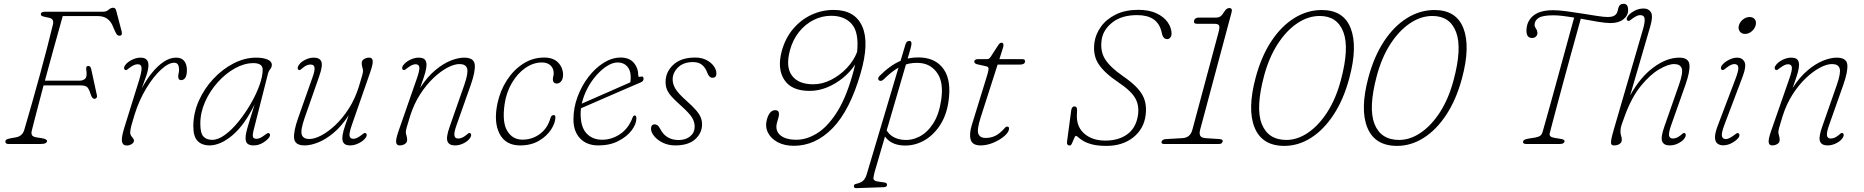

<svg xmlns="http://www.w3.org/2000/svg" viewBox="-20 -762 9866 1016"><path d="M196.5 -689Q198 -696 205 -698Q212 -700 221.5 -700H525.5Q543.5 -700 554.8 -710.5Q566 -721 579.5 -721Q590.5 -721 594.5 -707L623.5 -597Q629.5 -573 612.5 -573Q602 -573 596.5 -582Q591 -591 583.5 -608L574.5 -629Q565.5 -649.5 546.8 -663.2Q528 -677 495.5 -677H312Q291 -602.5 266 -512.2Q241 -422 217.5 -335H399.5Q420.5 -335 431.2 -346.2Q442 -357.5 436.5 -392Q433.5 -413 446.5 -413Q459 -413 462.5 -397L492.5 -259Q495 -249.5 490.5 -244.2Q486 -239 480.5 -239Q474 -239 469 -244.5Q464 -250 459.5 -264Q451.5 -290.5 442 -300.2Q432.5 -310 407.5 -310H210.5Q191.5 -238 175 -175.2Q158.5 -112.5 148 -70Q144.5 -55 149.5 -46.5Q154.5 -38 174 -35L194 -32Q229 -27 229 -16Q229 -9.5 221.5 -4.8Q214 0 193 0H25.5Q7 0 8.5 -14Q9.5 -21.5 17 -25Q24.5 -28.5 45.5 -32L63.5 -35Q98.5 -41 108.5 -75Q128 -141.5 149.5 -217Q171 -292.5 191.8 -368.5Q212.5 -444.5 230.2 -513Q248 -581.5 260.5 -634Q266.5 -662.5 239.5 -668L220.5 -672Q208 -674.5 201.5 -677.8Q195 -681 196.5 -689Z M641.5 -392.5Q637 -395 636.5 -401Q636 -407 640 -413.5Q650.5 -431 675.2 -444Q700 -457 723.5 -457Q765.5 -457 765.5 -417.5Q765.5 -394.5 754 -360.8Q742.5 -327 729.5 -293Q753.5 -338.5 783.5 -375.8Q813.5 -413 846.2 -435Q879 -457 912 -457Q941 -457 955 -439Q969 -421 969 -392Q969 -338 937.5 -338Q923 -338 923 -358.5Q923 -365.5 925.2 -374Q927.5 -382.5 927.5 -394Q927.5 -410 921.8 -420Q916 -430 901.5 -430Q872 -430 832.2 -393.8Q792.5 -357.5 754.5 -295.2Q716.5 -233 692 -155Q679.5 -115 674.2 -94Q669 -73 669 -60Q669 -48 679 -36.8Q689 -25.5 689 -18Q689 -7.5 676.8 0.2Q664.5 8 651 8Q629.5 8 625.5 -13Q621.5 -34 638 -87L715 -334Q729.5 -380 729.2 -401Q729 -422 708.5 -422Q690 -422 666 -403.5Q658.5 -397.5 652.8 -393.5Q647 -389.5 641.5 -392.5Z M1321 -69Q1316 -49.5 1318.5 -38.5Q1321 -27.5 1338 -27.5Q1348 -27.5 1358 -32.8Q1368 -38 1379 -46Q1388 -53 1393.5 -56.2Q1399 -59.5 1403.5 -57Q1414 -51 1405 -36Q1396 -22 1372.5 -7.2Q1349 7.5 1321.5 7.5Q1301.5 7.5 1290.5 -1Q1279.5 -9.5 1279.5 -31Q1279.5 -43.5 1283 -60.5Q1286.5 -77.5 1297 -111.5Q1307.5 -145.5 1327.5 -210Q1275 -101.5 1211 -47Q1147 7.5 1087.5 7.5Q1050 7.5 1026.5 -15.2Q1003 -38 1003 -93.5Q1003 -163.5 1032 -228.5Q1061 -293.5 1109.2 -345Q1157.5 -396.5 1216.5 -426.8Q1275.5 -457 1335.5 -457Q1372.5 -457 1395.5 -447Q1418.5 -437 1418.5 -419Q1418.5 -406.5 1410 -396.2Q1401.5 -386 1398.5 -374ZM1040 -107Q1040 -58 1056 -40Q1072 -22 1103 -22Q1134.5 -22 1171 -48.8Q1207.5 -75.5 1242.5 -119Q1277.5 -162.5 1306.5 -212.5Q1335.5 -262.5 1352.8 -310.2Q1370 -358 1370 -393Q1370 -428 1321 -428Q1273 -428 1223.8 -400.8Q1174.5 -373.5 1132.8 -327.2Q1091 -281 1065.5 -223.8Q1040 -166.5 1040 -107Z M1915.5 -57Q1920 -55 1920.5 -48.8Q1921 -42.5 1917 -36Q1904.5 -17 1880 -4.8Q1855.5 7.5 1833.5 7.5Q1810.5 7.5 1801 -2.5Q1791.5 -12.5 1791.5 -31Q1791.5 -47 1798.2 -71.8Q1805 -96.5 1825.5 -152.5Q1787 -93.5 1744.8 -58.5Q1702.5 -23.5 1663 -8Q1623.5 7.5 1592.5 7.5Q1541 7.5 1536.5 -28.8Q1532 -65 1558 -138.5L1634 -353.5Q1647 -389.5 1644.2 -405Q1641.5 -420.5 1624 -420.5Q1614.5 -420.5 1604.8 -417Q1595 -413.5 1583 -403.5Q1576 -397.5 1571 -393.5Q1566 -389.5 1560 -392.5Q1555.5 -395 1555.2 -401Q1555 -407 1558 -412.5Q1568 -431.5 1592.2 -444.2Q1616.5 -457 1640.5 -457Q1672 -457 1680.5 -435.8Q1689 -414.5 1669 -358L1591.5 -136.5Q1569.5 -73 1576.8 -49.8Q1584 -26.5 1617 -26.5Q1645 -26.5 1681.2 -45.8Q1717.5 -65 1755.2 -100.8Q1793 -136.5 1825.5 -187Q1858 -237.5 1878 -300.5Q1893 -348.5 1897 -364Q1901 -379.5 1901 -387.5Q1901 -394.5 1897.5 -405.5Q1894 -416.5 1894 -428.5Q1894 -441.5 1906.2 -449.2Q1918.5 -457 1934 -457Q1950 -457 1952.2 -440.5Q1954.5 -424 1939 -379.5L1843 -104Q1827.5 -60 1829.5 -43.8Q1831.5 -27.5 1850 -27.5Q1858 -27.5 1868 -31.8Q1878 -36 1891 -46Q1898.5 -51.5 1904 -55.8Q1909.5 -60 1915.5 -57Z M2113 -392.5Q2108.5 -395 2108 -401Q2107.5 -407 2111.5 -413.5Q2124 -432.5 2148.5 -444.8Q2173 -457 2195 -457Q2218.5 -457 2227.8 -447Q2237 -437 2237 -418.5Q2237 -402.5 2230.2 -377.8Q2223.5 -353 2203 -297Q2241.5 -356 2283.8 -391Q2326 -426 2365.5 -441.5Q2405 -457 2436 -457Q2488 -457 2492.2 -420.8Q2496.5 -384.5 2470.5 -311L2394.5 -96Q2382 -60 2384.8 -44.5Q2387.5 -29 2404.5 -29Q2414 -29 2423.8 -32.8Q2433.5 -36.5 2445.5 -46Q2452.5 -52 2457.5 -56Q2462.5 -60 2468.5 -57Q2473 -55 2473.2 -48.8Q2473.5 -42.5 2470.5 -37Q2460.5 -18 2436.2 -5.2Q2412 7.5 2388 7.5Q2356.5 7.5 2348 -13.8Q2339.5 -35 2359.5 -91.5L2437 -313Q2459 -376.5 2451.8 -399.8Q2444.5 -423 2411.5 -423Q2383.5 -423 2347.2 -403.8Q2311 -384.5 2273.2 -348.8Q2235.5 -313 2203 -262.5Q2170.5 -212 2150.5 -149Q2135.5 -101 2131.5 -85.8Q2127.5 -70.5 2127.5 -62Q2127.5 -55.5 2131 -44.2Q2134.5 -33 2134.5 -21Q2134.5 -8 2122.5 -0.2Q2110.5 7.5 2094.5 7.5Q2078.5 7.5 2076.2 -9.2Q2074 -26 2089.5 -70L2185.5 -345.5Q2201 -389.5 2199 -405.8Q2197 -422 2178.5 -422Q2170.5 -422 2160.8 -417.8Q2151 -413.5 2137.5 -403.5Q2130 -398 2124.5 -393.8Q2119 -389.5 2113 -392.5Z M2847.5 -431.5Q2802 -431.5 2760.2 -402.5Q2718.5 -373.5 2688.8 -323.2Q2659 -273 2650 -209.5Q2636.5 -114.5 2664.5 -68.8Q2692.5 -23 2744.5 -23Q2796 -23 2836.5 -52.8Q2877 -82.5 2892.5 -136Q2897 -153 2910 -153Q2919 -153 2919 -142Q2919 -112 2896.5 -77Q2874 -42 2832.2 -17.2Q2790.5 7.5 2732 7.5Q2655.5 7.5 2623.5 -54.2Q2591.5 -116 2612.5 -215.5Q2627 -283 2662.5 -337.8Q2698 -392.5 2748.8 -425Q2799.5 -457.5 2859 -457.5Q2909 -457.5 2934.2 -430.2Q2959.5 -403 2959.5 -366Q2959.5 -344.5 2949.8 -332.2Q2940 -320 2927 -320Q2905.5 -320 2905.5 -343Q2905.5 -349.5 2907.8 -358Q2910 -366.5 2910 -374.5Q2910 -399.5 2893.5 -415.5Q2877 -431.5 2847.5 -431.5Z M3347.5 -136Q3347.5 -105.5 3322.5 -72.2Q3297.5 -39 3252.2 -15.8Q3207 7.5 3146.5 7.5Q3085 7.5 3049.8 -29.5Q3014.5 -66.5 3014.5 -130Q3014.5 -191 3036 -249.2Q3057.5 -307.5 3093.5 -354.5Q3129.5 -401.5 3174 -429.5Q3218.5 -457.5 3264.5 -457.5Q3310 -457.5 3333.8 -429.8Q3357.5 -402 3357.5 -362Q3357.5 -352.5 3369.5 -356Q3385.5 -361.5 3385.5 -344Q3385.5 -332.5 3370.5 -326Q3334 -310.5 3286.8 -290Q3239.5 -269.5 3192.2 -249Q3145 -228.5 3107.8 -212.2Q3070.5 -196 3054.5 -189Q3052.5 -174 3052.5 -160Q3052.5 -89 3084 -55.8Q3115.5 -22.5 3166.5 -22.5Q3217 -22.5 3261.5 -52.5Q3306 -82.5 3327.5 -140Q3331.5 -151 3338.5 -151Q3347.5 -151 3347.5 -136ZM3248.5 -431.5Q3222.5 -431.5 3193.5 -413.5Q3164.5 -395.5 3137 -364.8Q3109.5 -334 3088.8 -294.8Q3068 -255.5 3058.5 -213.5Q3076.5 -221.5 3107.5 -235Q3138.5 -248.5 3175.5 -264.8Q3212.5 -281 3249.2 -297.2Q3286 -313.5 3315.5 -326.5Q3317.5 -337.5 3317.5 -355Q3317.5 -390 3298.8 -410.8Q3280 -431.5 3248.5 -431.5Z M3570.5 -21Q3609 -21 3632.5 -40.8Q3656 -60.5 3656 -92.5Q3656 -116 3642.5 -139Q3629 -162 3586.5 -200Q3554 -229 3535.5 -249.2Q3517 -269.5 3509.5 -287.8Q3502 -306 3502 -328.5Q3502 -381 3542.8 -419.2Q3583.5 -457.5 3659 -457.5Q3692 -457.5 3717.2 -444.8Q3742.5 -432 3756.8 -412.5Q3771 -393 3771 -372.5Q3771 -350.5 3749.5 -350.5Q3733 -350.5 3723 -376.5Q3713 -404 3695 -418.8Q3677 -433.5 3647 -433.5Q3597 -433.5 3568.2 -405.5Q3539.5 -377.5 3539.5 -341.5Q3539.5 -317 3554 -292.5Q3568.5 -268 3610 -231Q3645 -200 3663.2 -178.8Q3681.5 -157.5 3688.2 -140.2Q3695 -123 3695 -104Q3695 -57.5 3658.5 -25Q3622 7.5 3553.5 7.5Q3516.5 7.5 3487.5 -6.8Q3458.5 -21 3441.8 -41.5Q3425 -62 3425 -80.5Q3425 -104 3444.5 -104Q3452 -104 3459.2 -99Q3466.5 -94 3473 -81Q3488.5 -50 3513.5 -35.5Q3538.5 -21 3570.5 -21Z M4181 9.5Q4130.5 9.5 4094.8 -9.8Q4059 -29 4043.5 -60.8Q4028 -92.5 4038 -129.5Q4052 -179 4082 -179Q4109.5 -179 4099.5 -141L4091.5 -112.5Q4080.5 -71.5 4108.5 -47Q4136.5 -22.5 4194.5 -22.5Q4247.5 -22.5 4302 -55.5Q4356.5 -88.5 4405.2 -162.8Q4454 -237 4490 -362Q4499 -393 4505 -420.5Q4478.5 -380.5 4439.8 -349Q4401 -317.5 4355.8 -299.2Q4310.5 -281 4264.5 -281Q4168 -281 4130 -340Q4092 -399 4116.5 -490.5Q4135 -559 4176 -608Q4217 -657 4273 -683.2Q4329 -709.5 4391.5 -709.5Q4503.5 -709.5 4542.5 -622.8Q4581.5 -536 4533.5 -372Q4476.5 -176.5 4385.5 -83.5Q4294.5 9.5 4181 9.5ZM4160 -495.5Q4136.5 -407.5 4170.8 -361.8Q4205 -316 4283.5 -316Q4331.5 -316 4378.5 -340Q4425.5 -364 4462 -403Q4498.5 -442 4515.5 -487Q4526 -590.5 4487.5 -634.5Q4449 -678.5 4378.5 -678.5Q4329 -678.5 4284.8 -656Q4240.5 -633.5 4207.8 -592.5Q4175 -551.5 4160 -495.5Z M4658.5 -344Q4645 -330.5 4634.5 -335Q4627 -338.5 4627.2 -346Q4627.5 -353.5 4634 -360Q4691 -417 4745.5 -440L4771.5 -527.5Q4777 -545.5 4792 -545.5Q4810 -545.5 4799 -507.5L4783 -452Q4817.5 -460 4857 -457.5Q4936 -452 4975.5 -393Q5015 -334 4999 -224.5Q4988 -148.5 4951.2 -94.8Q4914.5 -41 4862.8 -14.5Q4811 12 4754 7.5Q4693 2.5 4663 -39.5L4608 149Q4603.5 165.5 4602 180Q4600.5 194.5 4624.5 198.5L4656 203Q4674 204.5 4674 215.5Q4674 227.5 4657.5 228.5L4512.5 233.5Q4498.5 234.5 4498.5 224Q4498.5 213.5 4508 211.5Q4535.5 205.5 4547.5 194.2Q4559.5 183 4566.5 160L4734.5 -404Q4698 -383.5 4658.5 -344ZM4760.5 -22Q4805 -18 4846.5 -39.8Q4888 -61.5 4918.5 -109.2Q4949 -157 4960 -230Q4974.5 -323 4941.2 -373Q4908 -423 4849.5 -428.5Q4809.5 -432 4774 -421L4672 -72Q4699 -27.5 4760.5 -22Z M5199.5 -411 5150.5 -422Q5135.5 -425.5 5135.5 -437Q5135.5 -441.5 5140.8 -445.2Q5146 -449 5152.5 -449H5202.5Q5214.5 -449 5221.5 -460L5263 -524Q5270.5 -536 5280 -536Q5290 -536 5290 -523Q5290 -518 5288 -511Q5286 -504 5283 -495L5268.5 -449H5389.5Q5404.5 -449 5404.5 -438Q5404.5 -420 5374.5 -420H5259L5169.5 -141Q5148.5 -75.5 5157.2 -53.8Q5166 -32 5195 -32Q5224 -32 5247.5 -43.8Q5271 -55.5 5294.5 -82Q5300.5 -89 5303.2 -90.5Q5306 -92 5310.5 -92Q5319.5 -92 5319.5 -82Q5319.5 -63.5 5295.8 -42.8Q5272 -22 5237.2 -7.2Q5202.5 7.5 5169 7.5Q5126 7.5 5116.8 -22.2Q5107.5 -52 5122.5 -100.5L5203.5 -363Q5211 -387 5211.2 -397.8Q5211.5 -408.5 5199.5 -411Z M5835.5 10Q5788.5 10 5758.8 2Q5729 -6 5712 -16.5Q5695 -27 5686.5 -35Q5678 -43 5673.5 -43Q5669 -43 5664 -30.2Q5659 -17.5 5653.2 -4.8Q5647.5 8 5641.5 8Q5623.5 8 5626.5 -13L5648.5 -178Q5651.5 -199 5665.5 -199Q5680.5 -199 5679.5 -177L5678.5 -154Q5676 -90.5 5718.5 -54.2Q5761 -18 5828.5 -18Q5898 -18 5943.5 -50.2Q5989 -82.5 6000.5 -145Q6010.5 -198.5 5989.2 -239Q5968 -279.5 5898.5 -326Q5826 -374.5 5794 -422Q5762 -469.5 5771.5 -538Q5778 -582 5806.2 -621.2Q5834.5 -660.5 5884.2 -685.2Q5934 -710 6003.5 -710Q6060.5 -710 6099.8 -691.5Q6139 -673 6159.2 -644Q6179.5 -615 6179.5 -583Q6179.5 -572 6173 -563.5Q6166.5 -555 6157.5 -555Q6145.5 -555 6139.2 -562Q6133 -569 6130.5 -577L6125.5 -597Q6104 -682 5997.5 -682Q5916 -682 5867.2 -644Q5818.5 -606 5810 -554Q5800.5 -493 5827.2 -449.8Q5854 -406.5 5922.5 -359Q5973.5 -324 6001.2 -292.8Q6029 -261.5 6038.2 -228.2Q6047.5 -195 6042.5 -154Q6033.5 -80 5976.8 -35Q5920 10 5835.5 10Z M6315 -636Q6294.5 -636 6298.5 -653Q6303 -669 6323.5 -669H6415.5Q6429 -669 6438 -675.2Q6447 -681.5 6458 -699.5Q6470.5 -719.5 6484.5 -719.5Q6503.5 -719.5 6497 -696.5L6330.5 -74.5Q6325.5 -55.5 6331.2 -44Q6337 -32.5 6360 -31L6434.5 -26Q6453.5 -24.5 6449.5 -12Q6446.5 0 6429.5 0H6140.5Q6123.5 0 6126.5 -12Q6130.5 -25 6149.5 -26L6237 -31Q6278.5 -33.5 6289.5 -75L6429 -594.5Q6435.5 -619.5 6430.5 -627.8Q6425.5 -636 6406.5 -636Z M6974.5 -709Q7090 -709 7127.5 -612.2Q7165 -515.5 7120 -348Q7090 -236 7037.5 -155.8Q6985 -75.5 6917.8 -32.8Q6850.5 10 6776.5 10Q6658.5 10 6619 -86.8Q6579.5 -183.5 6624.5 -351.5Q6654.5 -463.5 6707.2 -543.5Q6760 -623.5 6828.8 -666.2Q6897.5 -709 6974.5 -709ZM7075 -336.5Q7121 -506.5 7088.8 -592Q7056.5 -677.5 6963.5 -677.5Q6902 -677.5 6844.2 -638.5Q6786.5 -599.5 6740.8 -528.5Q6695 -457.5 6669 -360.5Q6623.5 -190 6657 -105.8Q6690.5 -21.5 6787.5 -21.5Q6845.5 -21.5 6901.8 -59.8Q6958 -98 7003.5 -168.5Q7049 -239 7075 -336.5Z M7571 -709Q7686.5 -709 7724 -612.2Q7761.5 -515.5 7716.5 -348Q7686.5 -236 7634 -155.8Q7581.5 -75.5 7514.2 -32.8Q7447 10 7373 10Q7255 10 7215.5 -86.8Q7176 -183.5 7221 -351.5Q7251 -463.5 7303.8 -543.5Q7356.5 -623.5 7425.2 -666.2Q7494 -709 7571 -709ZM7671.5 -336.5Q7717.5 -506.5 7685.2 -592Q7653 -677.5 7560 -677.5Q7498.5 -677.5 7440.8 -638.5Q7383 -599.5 7337.2 -528.5Q7291.5 -457.5 7265.5 -360.5Q7220 -190 7253.5 -105.8Q7287 -21.5 7384 -21.5Q7442 -21.5 7498.2 -59.8Q7554.5 -98 7600 -168.5Q7645.5 -239 7671.5 -336.5Z M8180.5 -56Q8176.5 -37.5 8203.5 -33L8244.5 -26Q8262.5 -22.5 8258.5 -11Q8254.5 0 8232.5 0H8056.5Q8037.5 0 8039.5 -13Q8040.5 -23.5 8065.5 -28L8102.5 -34Q8120 -37 8129.5 -43.2Q8139 -49.5 8143.5 -66Q8148.5 -83 8160.2 -125Q8172 -167 8188 -224.5Q8204 -282 8221.5 -346.2Q8239 -410.5 8256 -472.5Q8273 -534.5 8287 -586Q8301 -637.5 8310 -669Q8279.5 -674 8251.5 -677.5Q8223.5 -681 8201.5 -681Q8143 -681 8121.8 -667.2Q8100.5 -653.5 8100.5 -630Q8100.5 -621 8108 -610.2Q8115.5 -599.5 8115.5 -586Q8115.5 -577 8108 -569Q8100.5 -561 8087.5 -561Q8057.5 -561 8057.5 -599Q8057.5 -648 8092.5 -678Q8127.5 -708 8198.5 -708Q8228 -708 8269.2 -702.5Q8310.5 -697 8353.5 -690Q8396.5 -683 8432.2 -677.5Q8468 -672 8486.5 -672Q8508.5 -672 8520 -678Q8531.5 -684 8536 -693.5Q8540 -702.5 8541.2 -709Q8542.5 -715.5 8543.5 -719Q8549.5 -742 8571.5 -742Q8595.5 -742 8595.5 -709Q8595.5 -679.5 8570.5 -659.8Q8545.5 -640 8502.5 -640Q8475.5 -640 8433.2 -647.2Q8391 -654.5 8345 -663Q8336.5 -632 8322 -580Q8307.5 -528 8290.2 -465Q8273 -402 8255.2 -336.8Q8237.5 -271.5 8222 -213.5Q8206.5 -155.5 8195.5 -113.8Q8184.5 -72 8180.5 -56Z M8898 -37Q8890 -20 8866 -6.2Q8842 7.5 8815 7.5Q8784.5 7.5 8775.8 -13.8Q8767 -35 8787 -91.5L8864.5 -313Q8887.5 -378.5 8879 -400.8Q8870.5 -423 8839 -423Q8807.5 -423 8759.5 -395Q8711.5 -367 8662.5 -306.8Q8613.5 -246.5 8578 -149Q8568 -122 8563 -107.5Q8558 -93 8556.5 -84.2Q8555 -75.5 8555 -64.5Q8555 -53.5 8558.5 -43.5Q8562 -33.5 8562 -21.5Q8562 -8 8550 -0.2Q8538 7.5 8522.5 7.5Q8511.5 7.5 8507.2 2Q8503 -3.5 8506 -21.8Q8509 -40 8520 -77.5L8673.5 -605Q8685 -644 8682.8 -663Q8680.5 -682 8658.5 -682Q8643.5 -682 8618 -663.5Q8612.5 -659.5 8606 -654.5Q8599.5 -649.5 8593.5 -652.5Q8582.5 -657.5 8592 -673.5Q8600.5 -688 8624.8 -702.5Q8649 -717 8677.5 -717Q8704 -717 8716.2 -697.2Q8728.5 -677.5 8713 -623.5L8606 -256.5Q8658.5 -352.5 8729 -404.8Q8799.5 -457 8866 -457Q8915.5 -457 8919.8 -420.5Q8924 -384 8898 -311L8822 -96Q8809.5 -60 8812.2 -44.5Q8815 -29 8832 -29Q8841.5 -29 8851.2 -32.8Q8861 -36.5 8873 -46Q8880 -52 8885 -56Q8890 -60 8896 -57Q8900.5 -55 8900.5 -48.8Q8900.5 -42.5 8898 -37Z M9214 -582.5Q9196 -582.5 9186.2 -595.8Q9176.5 -609 9181.5 -627Q9187 -646.5 9203.5 -659.2Q9220 -672 9238 -672Q9257 -672 9266.2 -659.2Q9275.5 -646.5 9270 -627Q9265 -609 9249 -595.8Q9233 -582.5 9214 -582.5ZM9105.5 -103Q9088.5 -58 9091.8 -42Q9095 -26 9113.5 -26Q9127.5 -26 9154.5 -45.5Q9161.5 -51 9167.5 -55.2Q9173.5 -59.5 9179.5 -56.5Q9184 -54.5 9184.5 -48.2Q9185 -42 9181 -35.5Q9171.5 -21 9147.5 -7Q9123.5 7 9098.5 7Q9081 7 9068.8 -1.8Q9056.5 -10.5 9055.2 -32.8Q9054 -55 9069 -95L9164 -345.5Q9180.5 -388.5 9178.5 -405.8Q9176.5 -423 9157.5 -423Q9141 -423 9116 -403.5Q9109.5 -398.5 9103.5 -394Q9097.5 -389.5 9091.5 -392.5Q9087 -395 9086.5 -401Q9086 -407 9090 -413.5Q9102 -431.5 9126.5 -444.2Q9151 -457 9172.5 -457Q9199 -457 9211 -435.2Q9223 -413.5 9200.5 -354Z M9376 -392.5Q9371.5 -395 9371 -401Q9370.5 -407 9374.5 -413.5Q9387 -432.5 9411.5 -444.8Q9436 -457 9458 -457Q9481.5 -457 9490.8 -447Q9500 -437 9500 -418.5Q9500 -402.5 9493.2 -377.8Q9486.5 -353 9466 -297Q9504.5 -356 9546.8 -391Q9589 -426 9628.5 -441.5Q9668 -457 9699 -457Q9751 -457 9755.2 -420.8Q9759.5 -384.5 9733.5 -311L9657.5 -96Q9645 -60 9647.8 -44.5Q9650.5 -29 9667.5 -29Q9677 -29 9686.8 -32.8Q9696.5 -36.5 9708.5 -46Q9715.5 -52 9720.5 -56Q9725.5 -60 9731.5 -57Q9736 -55 9736.2 -48.8Q9736.5 -42.5 9733.5 -37Q9723.5 -18 9699.2 -5.2Q9675 7.5 9651 7.5Q9619.5 7.5 9611 -13.8Q9602.5 -35 9622.5 -91.5L9700 -313Q9722 -376.5 9714.8 -399.8Q9707.5 -423 9674.5 -423Q9646.5 -423 9610.2 -403.8Q9574 -384.5 9536.2 -348.8Q9498.5 -313 9466 -262.5Q9433.5 -212 9413.5 -149Q9398.5 -101 9394.5 -85.8Q9390.5 -70.5 9390.5 -62Q9390.5 -55.5 9394 -44.2Q9397.5 -33 9397.5 -21Q9397.5 -8 9385.5 -0.2Q9373.5 7.5 9357.5 7.5Q9341.5 7.5 9339.2 -9.2Q9337 -26 9352.5 -70L9448.5 -345.5Q9464 -389.5 9462 -405.8Q9460 -422 9441.5 -422Q9433.5 -422 9423.8 -417.8Q9414 -413.5 9400.5 -403.5Q9393 -398 9387.5 -393.8Q9382 -389.5 9376 -392.5Z"/></svg>

Font: Fraunces 9pt S100 Thin
Style: Italic
Weight: 100
Italic angle: -16°
Version: Version 1.000; ttfautohint (v1.8.3)